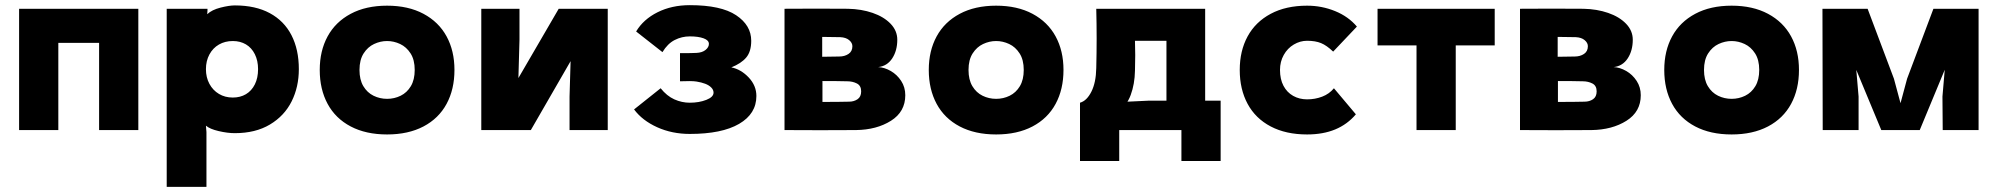

<svg xmlns="http://www.w3.org/2000/svg" viewBox="-20 -504 7739 744"><path d="M206 0H54V-470H516V0H364V-338H206Z M980 -236Q980 -269 967.5 -294Q955 -319 933 -332Q911 -345 882 -345Q852 -345 828.5 -331.5Q805 -318 791.5 -293Q778 -268 778 -236Q778 -204 791.5 -179Q805 -154 828.5 -140Q852 -126 882 -126Q911 -126 933 -139Q955 -152 967.5 -177Q980 -202 980 -236ZM1138 -236Q1138 -167 1110 -111Q1082 -55 1026 -21.5Q970 12 890 12Q862 12 827.5 4Q793 -4 778 -17L780 8V220H626V-470H784V-464L783 -449Q801 -466 834.5 -474.5Q868 -483 890 -483Q970 -483 1025.5 -453Q1081 -423 1109.5 -367.5Q1138 -312 1138 -236Z M1373 -233Q1373 -195 1388 -170Q1403 -145 1427.5 -133Q1452 -121 1480 -121Q1508 -121 1532.5 -133Q1557 -145 1572 -170Q1587 -195 1587 -233Q1587 -272 1571 -297Q1555 -322 1530.5 -333.5Q1506 -345 1480 -345Q1454 -345 1429.5 -333.5Q1405 -322 1389 -297Q1373 -272 1373 -233ZM1219 -233Q1219 -307 1249.5 -363Q1280 -419 1339 -450.5Q1398 -482 1480 -482Q1562 -482 1621 -450.5Q1680 -419 1710.5 -363Q1741 -307 1741 -233Q1741 -158 1710.5 -101.5Q1680 -45 1621 -14Q1562 17 1480 17Q1398 17 1339 -14Q1280 -45 1249.5 -101.5Q1219 -158 1219 -233Z M2335 0H2187V-130L2193 -334L2277 -416L2037 0H1845V-470H1993V-350L1987 -136L1903 -54L2145 -470H2335Z M2653 15Q2777 15 2844 -24Q2911 -63 2911 -132Q2911 -172 2881.5 -203.5Q2852 -235 2814 -243Q2852 -258 2871.5 -281Q2891 -304 2891 -346Q2891 -406 2832.5 -445Q2774 -484 2653 -484Q2583 -484 2528 -456.5Q2473 -429 2445 -382L2547 -302Q2567 -335 2594.5 -349Q2622 -363 2653 -363Q2686 -363 2706.5 -355.5Q2727 -348 2727 -334Q2727 -321 2714 -310.5Q2701 -300 2679 -299Q2664 -298 2615 -298V-189Q2660 -191 2679 -188Q2698 -185 2712.5 -179.5Q2727 -174 2736 -165Q2745 -156 2745 -145Q2745 -128 2717 -117Q2689 -106 2653 -106Q2622 -106 2593 -119Q2564 -132 2540 -162L2437 -80Q2469 -37 2526.5 -11Q2584 15 2653 15Z M3232 -285Q3253 -285 3268 -295Q3283 -305 3283 -325Q3283 -338 3270.5 -348.5Q3258 -359 3236 -360Q3201 -361 3166 -361V-284Q3199 -285 3232 -285ZM3270 -110Q3289 -110 3303 -119.5Q3317 -129 3317 -150Q3317 -172 3300.5 -180.5Q3284 -189 3263 -189Q3226 -190 3167 -190V-109Q3231 -109 3270 -110ZM3266 -470Q3318 -469 3361.5 -454Q3405 -439 3431 -412Q3457 -385 3457 -350Q3457 -308 3437.5 -278Q3418 -248 3383 -244Q3407 -243 3431.5 -229Q3456 -215 3472 -190.5Q3488 -166 3488 -135Q3488 -71 3432.5 -36Q3377 -1 3297 0Q3158 1 3020 0V-470Q3142 -471 3266 -470Z M3733 -233Q3733 -195 3748 -170Q3763 -145 3787.5 -133Q3812 -121 3840 -121Q3868 -121 3892.5 -133Q3917 -145 3932 -170Q3947 -195 3947 -233Q3947 -272 3931 -297Q3915 -322 3890.5 -333.5Q3866 -345 3840 -345Q3814 -345 3789.5 -333.5Q3765 -322 3749 -297Q3733 -272 3733 -233ZM3579 -233Q3579 -307 3609.5 -363Q3640 -419 3699 -450.5Q3758 -482 3840 -482Q3922 -482 3981 -450.5Q4040 -419 4070.5 -363Q4101 -307 4101 -233Q4101 -158 4070.5 -101.5Q4040 -45 3981 -14Q3922 17 3840 17Q3758 17 3699 -14Q3640 -45 3609.5 -101.5Q3579 -158 3579 -233Z M4378 -230Q4377 -178 4361.5 -136Q4346 -94 4311 -70L4328 -109L4433 -114H4500V-346H4378Q4379 -319 4379 -290.5Q4379 -262 4378 -230ZM4228 -240Q4231 -355 4228 -470H4650V-114H4710V120H4558V0H4317V120H4165V-106Q4191 -113 4209 -148.5Q4227 -184 4228 -240Z M5045 17Q4963 17 4904 -14Q4845 -45 4814.5 -101.5Q4784 -158 4784 -233Q4784 -307 4814.5 -363Q4845 -419 4904 -450.5Q4963 -482 5045 -482Q5102 -482 5153.5 -461Q5205 -440 5238 -401L5146 -304Q5121 -328 5099 -337Q5077 -346 5045 -346Q5018 -346 4993.5 -331.5Q4969 -317 4954.5 -291Q4940 -265 4940 -233Q4940 -197 4953.5 -171.5Q4967 -146 4991 -132.5Q5015 -119 5045 -119Q5076 -119 5103.5 -129.5Q5131 -140 5149 -162L5234 -61Q5201 -22 5154 -2.5Q5107 17 5045 17Z M5469 0V-328H5318V-470H5772V-328H5621V0Z M6082 -285Q6103 -285 6118 -295Q6133 -305 6133 -325Q6133 -338 6120.5 -348.5Q6108 -359 6086 -360Q6051 -361 6016 -361V-284Q6049 -285 6082 -285ZM6120 -110Q6139 -110 6153 -119.5Q6167 -129 6167 -150Q6167 -172 6150.5 -180.5Q6134 -189 6113 -189Q6076 -190 6017 -190V-109Q6081 -109 6120 -110ZM6116 -470Q6168 -469 6211.5 -454Q6255 -439 6281 -412Q6307 -385 6307 -350Q6307 -308 6287.5 -278Q6268 -248 6233 -244Q6257 -243 6281.5 -229Q6306 -215 6322 -190.5Q6338 -166 6338 -135Q6338 -71 6282.5 -36Q6227 -1 6147 0Q6008 1 5870 0V-470Q5992 -471 6116 -470Z M6583 -233Q6583 -195 6598 -170Q6613 -145 6637.5 -133Q6662 -121 6690 -121Q6718 -121 6742.5 -133Q6767 -145 6782 -170Q6797 -195 6797 -233Q6797 -272 6781 -297Q6765 -322 6740.5 -333.5Q6716 -345 6690 -345Q6664 -345 6639.5 -333.5Q6615 -322 6599 -297Q6583 -272 6583 -233ZM6429 -233Q6429 -307 6459.5 -363Q6490 -419 6549 -450.5Q6608 -482 6690 -482Q6772 -482 6831 -450.5Q6890 -419 6920.5 -363Q6951 -307 6951 -233Q6951 -158 6920.5 -101.5Q6890 -45 6831 -14Q6772 17 6690 17Q6608 17 6549 -14Q6490 -45 6459.5 -101.5Q6429 -158 6429 -233Z M7217 -470 7319 -199 7351 -80H7338L7370 -199L7472 -470H7647V0H7508L7507 -130L7519 -270L7584 -398L7419 0H7270L7105 -397L7170 -269L7182 -130V0H7043L7042 -470Z"/></svg>

Font: Kreadon
Style: Regular
Weight: 400
Designer: kohakuno
Foundry: StudioGnu
Version: Version 1.000;Glyphs 3.1.2 (3151)